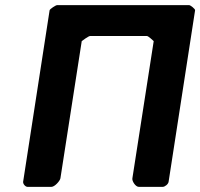

<svg xmlns="http://www.w3.org/2000/svg" viewBox="-20 -727 779 747"><path d="M87 0H180C193 0 213 -23 215 -33L298 -567C301 -569 324 -587 331 -587H551C558 -587 575 -569 578 -567L495 -33C493 -23 507 0 520 0H613C622 0 635 -11 636 -20L739 -687C740 -692 721 -707 716 -707H202C197 -707 174 -692 173 -687L70 -20C69 -11 79 0 87 0Z"/></svg>

Font: Asimov Print
Style: CIt
Weight: 500
Designer: Google
Version: Version 2.000980: 2014